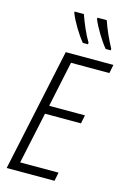

<svg xmlns="http://www.w3.org/2000/svg" viewBox="-139 -1013 722 1078"><g transform="rotate(15 221.5 -473.5)"><path d="M378 -789H407L408 -798C383 -844 359 -896 342 -947H288L287 -940C306 -893 345 -829 378 -789ZM245 -789H275L276 -798C250 -841 226 -898 209 -947H155V-940C173 -893 213 -828 245 -789ZM14 0H292L302 -50H79L143 -350H352L362 -399H154L210 -664H433L443 -714H166Z"/></g></svg>

Font: Noto Sans Condensed Light
Style: Italic
Weight: 300
Width: 3
Italic angle: -12°
Designer: Monotype Design Team
Foundry: Monotype Imaging Inc.
Version: Version 2.013